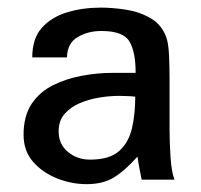

<svg xmlns="http://www.w3.org/2000/svg" viewBox="-20 -465 520 497"><path d="M330.1 -214.8Q330.1 -170.9 321.8 -133.8Q313.5 -96.7 288.6 -74.2Q263.7 -51.8 212.9 -51.8Q179.7 -51.8 155.8 -71.8Q131.8 -91.8 131.8 -125Q131.8 -152.3 147 -169.9Q162.1 -187.5 186 -197.8Q210 -208 236.8 -212.4Q263.7 -216.8 287.1 -216.8Q296.9 -216.8 309.6 -216.3Q322.3 -215.8 330.1 -214.8ZM431.6 0Q423.8 -20.5 421.4 -58.6Q418.9 -96.7 418.9 -130.9V-261.7Q418.9 -292 417.5 -322.8Q416 -353.5 410.2 -369.1Q398.4 -401.4 369.6 -418Q340.8 -434.6 306.2 -439.9Q271.5 -445.3 241.2 -445.3Q194.3 -445.3 153.8 -433.1Q113.3 -420.9 88.4 -393.1Q63.5 -365.2 63.5 -316.4H153.3Q154.3 -353.5 181.2 -369.1Q208 -384.8 242.2 -384.8Q298.8 -384.8 314.9 -357.9Q331.1 -331.1 331.1 -276.4H270.5Q232.4 -276.4 192.4 -269Q152.3 -261.7 117.7 -244.6Q83 -227.5 62 -196.3Q41 -165 41 -116.2Q41 -74.2 65.9 -45.9Q90.8 -17.6 128.4 -2.9Q166 11.7 204.1 11.7Q246.1 11.7 274.4 -5.4Q302.7 -22.5 335.9 -59.6Q337.9 -44.9 340.8 -29.8Q343.8 -14.6 346.7 0Z"/></svg>

Font: Namkio Khamti Book
Style: Regular
Weight: 500
Designer: Debbi Hosken
Foundry: SIL International
Version: Version 3.917